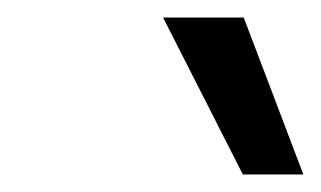

<svg xmlns="http://www.w3.org/2000/svg" viewBox="-20 -821 366 219"><path d="M166 -801H258L326 -622H257Z"/></svg>

Font: Be Vietnam
Style: Italic
Weight: 400
Italic angle: -9.33299°
Designer: Gabriel Lam
Foundry: TypeRant
Version: Version 3.000